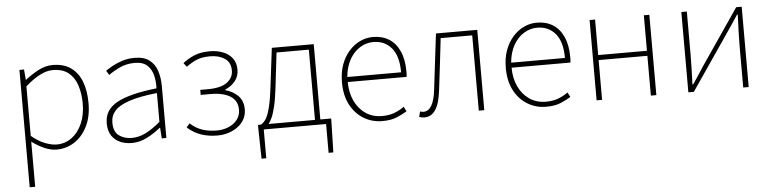

<svg xmlns="http://www.w3.org/2000/svg" viewBox="-46 -776 5042 1255"><g transform="rotate(-5 2474.5 -148.5)"><path d="M105 243V-527H135L141 -459H143Q182 -490 228.5 -515Q275 -540 324 -540Q396 -540 443 -506.5Q490 -473 513 -413Q536 -353 536 -271Q536 -182 503.5 -118Q471 -54 418 -20.5Q365 13 302 13Q265 13 224 -4.5Q183 -22 141 -53V46V243ZM305 -20Q361 -20 404.5 -52Q448 -84 473 -141Q498 -198 498 -271Q498 -338 480.5 -391.5Q463 -445 424.5 -476Q386 -507 321 -507Q281 -507 236 -483.5Q191 -460 141 -416V-91Q188 -52 231 -36Q274 -20 305 -20Z M795 13Q754 13 719.5 -2Q685 -17 664 -48.5Q643 -80 643 -130Q643 -218 726 -263.5Q809 -309 987 -329Q989 -372 979.5 -412.5Q970 -453 942 -480Q914 -507 859 -507Q803 -507 758 -485Q713 -463 687 -443L669 -472Q686 -484 714.5 -500Q743 -516 780.5 -528Q818 -540 861 -540Q923 -540 958.5 -512.5Q994 -485 1008.5 -440Q1023 -395 1023 -341V0H993L988 -70H985Q945 -37 896.5 -12Q848 13 795 13ZM798 -20Q845 -20 890 -42.5Q935 -65 987 -109V-298Q873 -286 805.5 -263.5Q738 -241 709 -208.5Q680 -176 680 -131Q680 -70 715 -45Q750 -20 798 -20Z M1356 13Q1301 13 1252.5 -3Q1204 -19 1161 -57L1182 -82Q1221 -47 1263.5 -33.5Q1306 -20 1355 -20Q1398 -20 1433.5 -35Q1469 -50 1490.5 -77.5Q1512 -105 1512 -143Q1512 -202 1465.5 -231.5Q1419 -261 1336 -261H1271V-294H1321Q1405 -294 1446.5 -324Q1488 -354 1488 -403Q1488 -456 1449.5 -481.5Q1411 -507 1355 -507Q1300 -507 1265 -492Q1230 -477 1197 -452L1177 -478Q1210 -504 1252 -522Q1294 -540 1355 -540Q1402 -540 1440.5 -525Q1479 -510 1502 -480Q1525 -450 1525 -405Q1525 -362 1500.5 -331Q1476 -300 1435 -282V-277Q1480 -266 1515 -233Q1550 -200 1550 -141Q1550 -107 1535 -79Q1520 -51 1493.5 -30.5Q1467 -10 1432 1.5Q1397 13 1356 13Z M1662 0V189H1631L1627 -13V-33H2107V-13L2102 189H2071V0ZM2001 -12V-494H1789L1763 -272Q1754 -194 1742.5 -145.5Q1731 -97 1718.5 -70Q1706 -43 1694 -30.5Q1682 -18 1673 -11L1646 -33Q1663 -42 1677.5 -62.5Q1692 -83 1705.5 -132Q1719 -181 1730 -274L1761 -527H2036V-12Z M2439 13Q2373 13 2318 -20Q2263 -53 2230.5 -114.5Q2198 -176 2198 -262Q2198 -327 2216.5 -378Q2235 -429 2267.5 -465.5Q2300 -502 2340.5 -521Q2381 -540 2425 -540Q2486 -540 2530.5 -512Q2575 -484 2599.5 -429.5Q2624 -375 2624 -297Q2624 -289 2624 -280.5Q2624 -272 2622 -261H2236Q2236 -192 2261.5 -137.5Q2287 -83 2333 -51.5Q2379 -20 2441 -20Q2486 -20 2521 -33Q2556 -46 2586 -68L2602 -37Q2572 -19 2535 -3Q2498 13 2439 13ZM2236 -294H2589Q2589 -401 2544 -454Q2499 -507 2425 -507Q2378 -507 2337 -481.5Q2296 -456 2269 -408.5Q2242 -361 2236 -294Z M2717 13Q2705 13 2697 11.5Q2689 10 2681 7L2690 -28Q2695 -27 2700 -25.5Q2705 -24 2712 -24Q2745 -24 2765.5 -58Q2786 -92 2794 -162Q2805 -254 2816 -345Q2827 -436 2838 -527H3109V0H3073V-494H2866Q2856 -409 2846.5 -325.5Q2837 -242 2826 -156Q2816 -69 2788.5 -28Q2761 13 2717 13Z M3514 13Q3448 13 3393 -20Q3338 -53 3305.5 -114.5Q3273 -176 3273 -262Q3273 -327 3291.5 -378Q3310 -429 3342.5 -465.5Q3375 -502 3415.5 -521Q3456 -540 3500 -540Q3561 -540 3605.5 -512Q3650 -484 3674.5 -429.5Q3699 -375 3699 -297Q3699 -289 3699 -280.5Q3699 -272 3697 -261H3311Q3311 -192 3336.5 -137.5Q3362 -83 3408 -51.5Q3454 -20 3516 -20Q3561 -20 3596 -33Q3631 -46 3661 -68L3677 -37Q3647 -19 3610 -3Q3573 13 3514 13ZM3311 -294H3664Q3664 -401 3619 -454Q3574 -507 3500 -507Q3453 -507 3412 -481.5Q3371 -456 3344 -408.5Q3317 -361 3311 -294Z M3846 0V-527H3882V-294H4202V-527H4238V0H4202V-261H3882V0Z M4448 0V-527H4484V-249Q4484 -206 4482.5 -154Q4481 -102 4479 -49H4484Q4501 -74 4522.5 -106.5Q4544 -139 4560 -164L4808 -527H4844V0H4808V-277Q4808 -321 4810 -373Q4812 -425 4814 -478H4809Q4793 -453 4771 -420.5Q4749 -388 4732 -363L4484 0Z"/></g></svg>

Font: Noto Sans TC
Style: Regular
Weight: 100
Designer: Ryoko NISHIZUKA 西塚涼子 (kana, bopomofo & ideographs); Paul D. Hunt (Latin, Greek & Cyrillic); Sandoll Communications 산돌커뮤니
Foundry: Adobe
Version: Version 2.004;hotconv 1.0.118;makeotfexe 2.5.65603